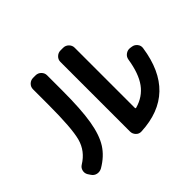

<svg xmlns="http://www.w3.org/2000/svg" viewBox="-161 -1019 1322 1322"><g transform="rotate(-45 500.0 -358.5)"><path d="M547.9 36.1Q524.4 37.1 508.3 20Q492.2 2.9 492.2 -19.5V-697.3Q492.2 -720.7 509.3 -736.8Q526.4 -752.9 548.8 -752.9H574.2Q597.7 -752.9 614.3 -736.3Q630.9 -719.7 630.9 -697.3V-111.3Q630.9 -103.5 638.7 -105.5Q721.7 -128.9 769 -193.8Q816.4 -258.8 835 -377.9Q838.9 -401.4 857.9 -415Q877 -428.7 899.4 -425.8L913.1 -423.8Q936.5 -420.9 951.2 -402.3Q965.8 -383.8 961.9 -361.3Q906.2 19.5 547.9 36.1ZM89.8 -1 78.1 -18.6Q66.4 -38.1 71.8 -60.1Q77.1 -82 96.7 -93.8Q177.7 -143.6 201.7 -231Q225.6 -318.4 225.6 -549.8V-697.3Q225.6 -720.7 242.2 -736.8Q258.8 -752.9 282.2 -752.9H305.7Q329.1 -752.9 345.7 -736.3Q362.3 -719.7 362.3 -697.3V-549.8Q362.3 -366.2 344.2 -258.8Q326.2 -151.4 286.1 -88.4Q246.1 -25.4 170.9 18.6Q149.4 30.3 126.5 25.4Q103.5 20.5 89.8 -1Z"/></g></svg>

Font: Rounded Mgen+ 1mn bold
Style: Bold
Weight: 700
Designer: [Source Han Sans]
Ryoko NISHIZUKA  (kana & ideographs); Paul D. Hunt (Latin, Greek & Cyrillic); Wenlong ZHANG  (bopomofo
Version: Version 1.059.20150602